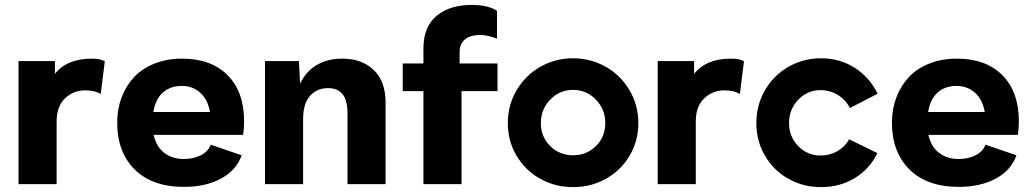

<svg xmlns="http://www.w3.org/2000/svg" viewBox="-20 -748 4191 780"><path d="M353 -509.8Q388.2 -509.8 405.8 -499L389.2 -366.2Q365.7 -380.9 326.2 -380.9Q277.8 -380.9 243.9 -348.1Q210 -315.4 210 -254.9V0H55.2V-500H203.1V-448.2Q252.4 -509.8 353 -509.8Z M728 11.2Q598.1 11.2 527.1 -59.6Q456.1 -130.4 456.1 -250Q456.1 -304.2 473.6 -351.3Q491.2 -398.4 523.9 -433.8Q556.6 -469.2 607.2 -489.5Q657.7 -509.8 719.7 -509.8Q837.9 -509.8 904.8 -442.4Q971.7 -375 971.7 -254.9Q971.7 -226.6 967.8 -200.2H604Q615.2 -151.4 647.7 -126.7Q680.2 -102.1 726.1 -102.1Q766.6 -102.1 796.4 -117.4Q826.2 -132.8 835.9 -160.2L961.9 -117.2Q939.9 -55.7 877.4 -22.2Q814.9 11.2 728 11.2ZM603 -293H833Q824.2 -343.8 793.5 -371.3Q762.7 -398.9 718.8 -398.9Q671.9 -398.9 641.8 -372.3Q611.8 -345.7 603 -293Z M1370.6 -509.8Q1450.2 -509.8 1498.3 -463.6Q1546.4 -417.5 1546.4 -331.1V0H1391.6V-287.1Q1391.6 -342.8 1370.8 -366.5Q1350.1 -390.1 1312.5 -390.1Q1268.6 -390.1 1240 -359.1Q1211.4 -328.1 1211.4 -264.2V0H1056.6V-500H1194.3L1199.2 -408.2Q1223.6 -459 1267.6 -484.4Q1311.5 -509.8 1370.6 -509.8Z M1896 -728Q1962.9 -728 1999 -704.1V-590.8Q1960 -606 1931.2 -606Q1891.1 -606 1869.1 -587.9Q1847.2 -569.8 1847.2 -537.1V-490.2H2001V-377.9H1855V0H1700.2V-377.9H1616.2V-490.2H1700.2V-551.8Q1700.2 -639.2 1753.7 -683.6Q1807.1 -728 1896 -728Z M2078.6 -115.2Q2043 -175.3 2043 -248Q2043 -320.8 2078.6 -381.3Q2114.3 -441.9 2175 -476.6Q2235.8 -511.2 2308.1 -511.2Q2380.4 -511.2 2441.2 -476.6Q2502 -441.9 2537.6 -381.3Q2573.2 -320.8 2573.2 -248Q2573.2 -175.3 2537.6 -115.2Q2502 -55.2 2441.2 -21.5Q2380.4 12.2 2308.1 12.2Q2235.8 12.2 2175 -21.5Q2114.3 -55.2 2078.6 -115.2ZM2215.3 -343.3Q2177.2 -303.7 2177.2 -248Q2177.2 -192.4 2215.1 -154.8Q2252.9 -117.2 2308.1 -117.2Q2363.3 -117.2 2401.1 -154.8Q2439 -192.4 2439 -248Q2439 -303.7 2400.9 -343.3Q2362.8 -382.8 2308.1 -382.8Q2253.4 -382.8 2215.3 -343.3Z M2949.7 -509.8Q2984.9 -509.8 3002.4 -499L2985.8 -366.2Q2962.4 -380.9 2922.9 -380.9Q2874.5 -380.9 2840.6 -348.1Q2806.6 -315.4 2806.6 -254.9V0H2651.9V-500H2799.8V-448.2Q2849.1 -509.8 2949.7 -509.8Z M3052.7 -248Q3052.7 -320.8 3087.6 -381.3Q3122.6 -441.9 3183.1 -476.6Q3243.7 -511.2 3315.4 -511.2Q3391.6 -511.2 3452.1 -472.7Q3512.7 -434.1 3545.4 -367.2L3432.6 -309.1Q3416 -342.3 3384 -362.1Q3352.1 -381.8 3313.5 -381.8Q3260.3 -381.8 3222.9 -342.8Q3185.5 -303.7 3185.5 -248Q3185.5 -192.4 3222.9 -154.3Q3260.3 -116.2 3313.5 -116.2Q3351.1 -116.2 3381.8 -133.8Q3412.6 -151.4 3429.7 -182.1L3544.4 -126Q3512.2 -60.5 3451.9 -24.2Q3391.6 12.2 3315.4 12.2Q3243.2 12.2 3183.1 -21.5Q3123 -55.2 3087.9 -115Q3052.7 -174.8 3052.7 -248Z M3875.5 11.2Q3745.6 11.2 3674.6 -59.6Q3603.5 -130.4 3603.5 -250Q3603.5 -304.2 3621.1 -351.3Q3638.7 -398.4 3671.4 -433.8Q3704.1 -469.2 3754.6 -489.5Q3805.2 -509.8 3867.2 -509.8Q3985.4 -509.8 4052.2 -442.4Q4119.1 -375 4119.1 -254.9Q4119.1 -226.6 4115.2 -200.2H3751.5Q3762.7 -151.4 3795.2 -126.7Q3827.6 -102.1 3873.5 -102.1Q3914.1 -102.1 3943.8 -117.4Q3973.6 -132.8 3983.4 -160.2L4109.4 -117.2Q4087.4 -55.7 4024.9 -22.2Q3962.4 11.2 3875.5 11.2ZM3750.5 -293H3980.5Q3971.7 -343.8 3940.9 -371.3Q3910.2 -398.9 3866.2 -398.9Q3819.3 -398.9 3789.3 -372.3Q3759.3 -345.7 3750.5 -293Z"/></svg>

Font: Human Sans
Style: Bold
Weight: 700
Designer: Tim Radville
Foundry: Continuum
Version: Version 1.000;FEAKit 1.0